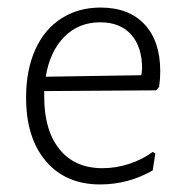

<svg xmlns="http://www.w3.org/2000/svg" viewBox="-20 -482 494 508"><path d="M404 -293Q404 -273 401 -252L393 -243L97 -241V-226Q97 -137 137.5 -87Q178 -37 251 -37Q287 -37 322 -48.5Q357 -60 384 -80L391 -76L384 -31Q319 6 245 6Q154 6 101.5 -55.5Q49 -117 49 -224Q49 -296 73 -350Q97 -404 142 -433Q187 -462 246 -462Q321 -462 362.5 -417.5Q404 -373 404 -293ZM356 -300Q356 -358 327 -390.5Q298 -423 245 -423Q188 -423 150 -384.5Q112 -346 101 -279L354 -283Z"/></svg>

Font: Luna Sans Light
Style: Regular
Weight: 300
Designer: Juan Pablo del Peral
Foundry: Huerta Tipografica
Version: Version 2.001; ttfautohint (v1.5)